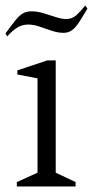

<svg xmlns="http://www.w3.org/2000/svg" viewBox="-34 -676 337 696"><path d="M27 0V-16L102 -50V-392L29 -406V-421L137 -457H168V-50L240 -16V0ZM-8 -544 -14 -555Q8 -585 22 -602.5Q36 -620 49 -627.5Q62 -635 80 -635Q101 -635 124 -628Q147 -621 168.5 -614Q190 -607 205 -607Q228 -607 243.5 -621.5Q259 -636 275 -656L283 -645Q266 -616 253 -596Q240 -576 227 -566.5Q214 -557 196 -557Q176 -557 153.5 -564.5Q131 -572 109.5 -579.5Q88 -587 68 -587Q47 -587 29.5 -576.5Q12 -566 -8 -544Z"/></svg>

Font: Ancizar Serif Light
Style: Regular
Weight: 300
Designer: Cesar Puertas, Viviana Monsalve, Julian Moncada, Julian Prieto, Jose Castro, Felipe Aragon, Mariel Hernandez, Sara Alarc
Version: Version 8.100